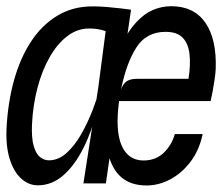

<svg xmlns="http://www.w3.org/2000/svg" viewBox="-45 -576 698 603"><path d="M334.5 -432Q357.5 -479 383 -506.2Q408.5 -533.5 436 -545Q463.5 -556.5 492.5 -556.5Q564 -556.5 599.8 -505Q635.5 -453.5 632.5 -361Q632 -346.5 629 -326.2Q626 -306 622.5 -287.5Q619 -269 616.5 -258.5H329Q316.5 -166 337 -119Q357.5 -72 406 -72Q444 -72 469.2 -96.2Q494.5 -120.5 504 -155H591.5Q581 -104.5 553.5 -68.2Q526 -32 489.8 -12.8Q453.5 6.5 415.5 6.5Q377 6.5 350.2 -9.2Q323.5 -25 308 -56.5Q292.5 -88 287 -135ZM335 -294.5Q341.5 -313 353 -320.8Q364.5 -328.5 385.5 -328.5H547Q554 -373 550.2 -406Q546.5 -439 528.8 -457.5Q511 -476 475 -476Q415 -476 383.5 -427.2Q352 -378.5 335 -294.5ZM74 6Q45 6 21.8 -15Q-1.5 -36 -14.2 -75.8Q-27 -115.5 -24.5 -172.5Q-20.5 -252.5 -1.5 -322Q17.5 -391.5 51.5 -444Q85.5 -496.5 134.2 -526.2Q183 -556 246 -556Q267 -556 291.2 -554Q315.5 -552 336 -549.5Q356.5 -547 366.5 -545.5L331.5 -499.5L302.5 -469.5Q291 -478 273.2 -482.2Q255.5 -486.5 235 -486.5Q197.5 -486.5 166 -462.2Q134.5 -438 110.8 -396.2Q87 -354.5 72.8 -300.5Q58.5 -246.5 55.5 -186.5Q53.5 -142 61 -117Q68.5 -92 81.2 -82.2Q94 -72.5 108.5 -72.5Q138.5 -72.5 164 -95.5Q189.5 -118.5 210 -154.5Q230.5 -190.5 245.8 -230Q261 -269.5 270 -302.5L282.5 -277.5L261 -234.5Q244.5 -166 217.2 -111.5Q190 -57 154 -25.5Q118 6 74 6ZM217 0 263.5 -300 289 -494.5 322.5 -538.5 366.5 -545.5 287.5 0Z"/></svg>

Font: Spline Sans Mono
Style: Italic
Weight: 400
Italic angle: -4°
Monospace: yes
Designer: Eben Sorkin, Mirko Velimirovic
Foundry: Sorkin Type
Version: Version 1.004